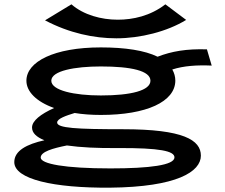

<svg xmlns="http://www.w3.org/2000/svg" viewBox="-20 -695 1040 887"><path d="M518 -518C628 -518 752 -549 840 -603L744 -675C674 -621 594 -604 524 -604C448 -604 366 -626 310 -675L188 -601C300 -542 414 -518 518 -518ZM446 -164C657 -164 789 -225 790 -322C790 -341 785 -358 776 -374C829 -391 890 -395 958 -392L936 -467C841 -470 773 -458 708 -433C649 -462 558 -476 446 -476C230 -476 102 -410 102 -322C102 -272 148 -225 230 -196C168 -168 128 -137 128 -106C128 -81 148 -62 185 -47C104 -29 46 1 46 54C46 133 228 174 488 172C798 169 908 98 908 24C908 -48 828 -98 548 -98C334 -98 244 -103 244 -129C244 -147 286 -161 325 -173C361 -167 402 -164 446 -164ZM446 -254C324 -254 217 -277 217 -322C217 -368 326 -388 446 -388C586 -388 675 -368 675 -322C675 -277 586 -254 446 -254ZM168 33C168 6 224 -10 289 -23C352 -14 431 -10 524 -11C720 -12 786 3 786 32C786 68 672 83 490 83C279 83 168 62 168 33Z"/></svg>

Font: Inconsolata UltraExpanded
Style: Bold
Weight: 700
Width: 9
Monospace: yes
Designer: Raph Levien, Cyreal, Brenton Simpson
Foundry: Raph Levien, Cyreal, Google
Version: Version 3.100